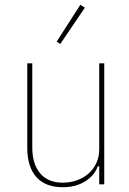

<svg xmlns="http://www.w3.org/2000/svg" viewBox="-20 -771 541 803"><path d="M395 -76H389Q376 -38 337 -13Q298 12 242 12Q170 12 132 -30.5Q94 -73 94 -154V-506H115V-154Q115 -85 148 -46Q181 -7 243 -7Q273 -7 300.5 -16.5Q328 -26 349 -44Q370 -62 382.5 -88Q395 -114 395 -147V-506H416V0H395ZM232 -587 217 -597 316 -751 335 -739Z"/></svg>

Font: IBM Plex Sans Cond Thin
Style: Regular
Weight: 100
Width: 3
Designer: Mike Abbink, Paul van der Laan, Pieter van Rosmalen
Foundry: Bold Monday
Version: Version 1.3